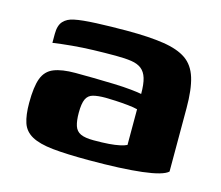

<svg xmlns="http://www.w3.org/2000/svg" viewBox="-68 -491 671 582"><g transform="rotate(15 267.0 -199.5)"><path d="M253 5Q183 5 140 0.5Q97 -4 73.5 -17Q50 -30 42 -54Q34 -78 34 -116Q34 -167 44 -193.5Q54 -220 79 -230Q104 -240 146 -240Q171 -240 203.5 -239.5Q236 -239 267.5 -238Q299 -237 322.5 -234.5Q346 -232 355 -230Q355 -261 349.5 -279Q344 -297 332 -306.5Q320 -316 300 -319Q280 -322 251 -322Q216 -322 181.5 -321Q147 -320 114.5 -317Q82 -314 55 -310V-338Q55 -365 67 -378Q79 -391 100 -395Q123 -400 168.5 -402Q214 -404 267 -404Q334 -404 379.5 -397Q425 -390 451 -372Q477 -354 488 -318.5Q499 -283 499 -224V-25Q483 -10 419.5 -2.5Q356 5 253 5ZM252 -57Q280 -57 299.5 -58.5Q319 -60 333 -63Q347 -66 355 -70V-182Q344 -185 324.5 -187Q305 -189 285 -190Q265 -191 254 -191Q230 -191 215 -187Q200 -183 193.5 -169Q187 -155 187 -126Q187 -101 192 -85.5Q197 -70 211 -63.5Q225 -57 252 -57Z"/></g></svg>

Font: Genos Thin
Style: Bold
Weight: 700
Version: Version 1.010